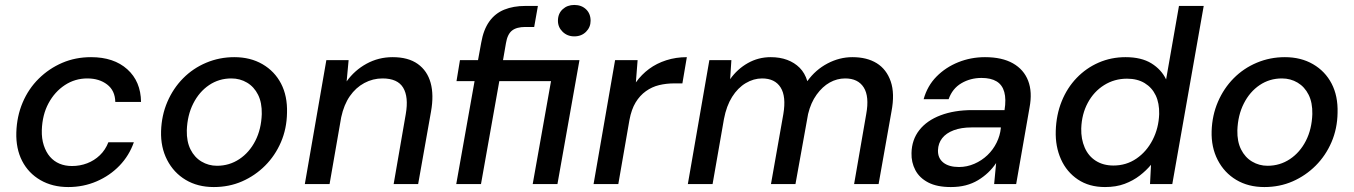

<svg xmlns="http://www.w3.org/2000/svg" viewBox="-20 -744 5473 776"><path d="M256 12Q192 12 143.5 -16Q95 -44 69.5 -93.5Q44 -143 46 -209Q48 -274 71.5 -329.5Q95 -385 136.5 -426Q178 -467 231.5 -490Q285 -513 348 -513Q440 -513 494.5 -464Q549 -415 550 -332H446Q445 -378 413 -402.5Q381 -427 333 -427Q283 -427 242 -400Q201 -373 176 -326.5Q151 -280 149 -218Q148 -184 157 -156.5Q166 -129 182 -110.5Q198 -92 220.5 -82.5Q243 -73 271 -73Q303 -73 332 -84Q361 -95 383.5 -116.5Q406 -138 418 -169H521Q502 -115 463 -74.5Q424 -34 370.5 -11Q317 12 256 12Z M844 12Q779 12 730.5 -17Q682 -46 655.5 -97.5Q629 -149 631 -214Q633 -278 656.5 -332.5Q680 -387 720 -427.5Q760 -468 813.5 -490.5Q867 -513 927 -513Q992 -513 1041 -484.5Q1090 -456 1116 -406Q1142 -356 1140 -288Q1139 -224 1115.5 -169.5Q1092 -115 1051.5 -74.5Q1011 -34 958.5 -11Q906 12 844 12ZM857 -74Q907 -74 947.5 -101Q988 -128 1012 -175Q1036 -222 1038 -283Q1039 -329 1023 -361Q1007 -393 978.5 -410Q950 -427 915 -427Q865 -427 825 -400Q785 -373 761 -325.5Q737 -278 735 -217Q734 -172 750 -140Q766 -108 794.5 -91Q823 -74 857 -74Z M1212 0 1299 -501H1389L1381 -415Q1413 -460 1461.5 -486.5Q1510 -513 1567 -513Q1630 -513 1668.5 -485.5Q1707 -458 1720.5 -409Q1734 -360 1722 -293L1670 0H1571L1620 -283Q1632 -352 1609.5 -389.5Q1587 -427 1526 -427Q1487 -427 1452.5 -408.5Q1418 -390 1394 -355.5Q1370 -321 1359 -270L1312 0Z M1824 0 1898 -416H1825L1839 -501H1912L1925 -572Q1934 -624 1957.5 -657Q1981 -690 2018 -705Q2055 -720 2103 -720H2154L2139 -635H2103Q2068 -635 2049.5 -620.5Q2031 -606 2025 -570L2013 -501H2322L2233 0H2133L2207 -416H1998L1924 0ZM2301 -597Q2273 -597 2254 -615.5Q2235 -634 2235 -660Q2235 -689 2254 -706.5Q2273 -724 2301 -724Q2330 -724 2348.5 -706.5Q2367 -689 2367 -660Q2367 -634 2348.5 -615.5Q2330 -597 2301 -597Z M2379 0 2466 -501H2557L2550 -411Q2573 -443 2603.5 -465.5Q2634 -488 2673 -500.5Q2712 -513 2756 -513L2738 -407H2706Q2673 -407 2644 -400Q2615 -393 2590.5 -375.5Q2566 -358 2549 -330Q2532 -302 2524 -259L2479 0Z M2760 0 2847 -501H2936L2931 -424Q2960 -465 3002.5 -489Q3045 -513 3095 -513Q3132 -513 3161.5 -502Q3191 -491 3212 -470Q3233 -449 3243 -416Q3276 -462 3324.5 -487.5Q3373 -513 3425 -513Q3484 -513 3523.5 -488.5Q3563 -464 3580 -415Q3597 -366 3583 -293L3531 0H3432L3481 -283Q3494 -354 3471 -390.5Q3448 -427 3396 -427Q3363 -427 3333.5 -410.5Q3304 -394 3280.5 -361.5Q3257 -329 3246 -283L3195 0H3096L3146 -283Q3158 -354 3135 -390.5Q3112 -427 3060 -427Q3026 -427 2994 -408Q2962 -389 2939 -352.5Q2916 -316 2906 -263L2860 0Z M3823 12Q3767 12 3731.5 -6.5Q3696 -25 3679.5 -56.5Q3663 -88 3664 -125Q3665 -179 3695.5 -218Q3726 -257 3781.5 -278Q3837 -299 3910 -299H4040Q4047 -343 4039 -372Q4031 -401 4008 -415Q3985 -429 3947 -429Q3902 -429 3865.5 -407.5Q3829 -386 3814 -343H3713Q3728 -397 3765 -434.5Q3802 -472 3853 -492.5Q3904 -513 3961 -513Q4030 -513 4074 -488Q4118 -463 4135.5 -417.5Q4153 -372 4141 -309L4087 0H3998L4006 -85Q3992 -64 3973.5 -46.5Q3955 -29 3932.5 -15.5Q3910 -2 3883 5Q3856 12 3823 12ZM3856 -69Q3888 -69 3918 -82Q3948 -95 3971 -117Q3994 -139 4008 -167.5Q4022 -196 4025 -226V-229H3907Q3865 -229 3834.5 -217.5Q3804 -206 3788 -185.5Q3772 -165 3771 -137Q3770 -105 3792.5 -87Q3815 -69 3856 -69Z M4446 12Q4382 12 4336.5 -18.5Q4291 -49 4268 -100.5Q4245 -152 4247 -215Q4249 -280 4271 -334.5Q4293 -389 4331.5 -429Q4370 -469 4420.5 -491Q4471 -513 4529 -513Q4593 -513 4633.5 -488Q4674 -463 4693 -423L4745 -720H4845L4718 0H4628L4632 -78Q4613 -55 4586.5 -34.5Q4560 -14 4525.5 -1Q4491 12 4446 12ZM4480 -75Q4532 -75 4573 -103Q4614 -131 4638.5 -178.5Q4663 -226 4665 -283Q4666 -327 4651 -358.5Q4636 -390 4606.5 -408Q4577 -426 4535 -426Q4484 -426 4442.5 -400Q4401 -374 4376.5 -328.5Q4352 -283 4350 -225Q4349 -182 4364 -147.5Q4379 -113 4409 -94Q4439 -75 4480 -75Z M5090 12Q5025 12 4976.5 -17Q4928 -46 4901.5 -97.5Q4875 -149 4877 -214Q4879 -278 4902.5 -332.5Q4926 -387 4966 -427.5Q5006 -468 5059.5 -490.5Q5113 -513 5173 -513Q5238 -513 5287 -484.5Q5336 -456 5362 -406Q5388 -356 5386 -288Q5385 -224 5361.5 -169.5Q5338 -115 5297.5 -74.5Q5257 -34 5204.5 -11Q5152 12 5090 12ZM5103 -74Q5153 -74 5193.5 -101Q5234 -128 5258 -175Q5282 -222 5284 -283Q5285 -329 5269 -361Q5253 -393 5224.5 -410Q5196 -427 5161 -427Q5111 -427 5071 -400Q5031 -373 5007 -325.5Q4983 -278 4981 -217Q4980 -172 4996 -140Q5012 -108 5040.5 -91Q5069 -74 5103 -74Z"/></svg>

Font: DM Sans 18pt Medium
Style: Italic
Weight: 500
Italic angle: -10°
Designer: Colophon Foundry, Jonny Pinhorn
Foundry: Colophon Foundry
Version: Version 4.004;gftools[0.9.30]